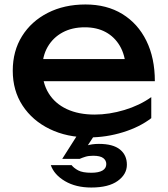

<svg xmlns="http://www.w3.org/2000/svg" viewBox="-20 -600 750 858"><path d="M378 14Q279 14 202 -23.5Q125 -61 81 -128Q37 -195 37 -284Q37 -372 78.5 -438.5Q120 -505 193.5 -542.5Q267 -580 362 -580Q457 -580 526.5 -537.5Q596 -495 634 -418Q672 -341 672 -237H139V-336H607L542 -299Q539 -355 515.5 -395Q492 -435 452.5 -456.5Q413 -478 359 -478Q302 -478 259.5 -455Q217 -432 193 -390.5Q169 -349 169 -292Q169 -229 197.5 -183Q226 -137 278.5 -112.5Q331 -88 403 -88Q468 -88 536 -108.5Q604 -129 656 -166V-72Q604 -32 529.5 -9Q455 14 378 14ZM333 -8H410L357 73L322 72Q342 59 366 51Q390 43 422 43Q485 43 516 68Q547 93 547 136Q547 179 506 208.5Q465 238 388 238Q319 238 270.5 209.5Q222 181 207 138H300Q310 151 329.5 161.5Q349 172 388 172Q421 172 438 162Q455 152 455 133Q455 117 441.5 106.5Q428 96 396 96Q376 96 361.5 100.5Q347 105 336 110H258Z"/></svg>

Font: Unbounded
Style: Regular
Weight: 400
Designer: Luke Prowse, Jean-Baptiste Morizot, Fátima Lázaro, Florian Runge
Foundry: NaN
Version: Version 1.701;gftools[0.9.28.dev5+ged2979d]